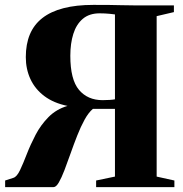

<svg xmlns="http://www.w3.org/2000/svg" viewBox="-20 -765 750 785"><path d="M1 0V-27L35 -38Q49 -42.5 61.8 -69.2Q74.5 -96 89.5 -134.8Q104.5 -173.5 125.5 -213.8Q146.5 -254 178.2 -286.2Q210 -318.5 256 -332Q199.5 -343.5 161.5 -372Q123.5 -400.5 104.5 -441.5Q85.5 -482.5 85.5 -531.5Q85.5 -584.5 102.2 -624.5Q119 -664.5 153.2 -691.2Q187.5 -718 239.5 -731.5Q291.5 -745 361.5 -745Q397.5 -745 423.8 -744.8Q450 -744.5 474.5 -743.8Q499 -743 529.5 -743H691V-715.5L620.5 -699V-43L693 -27V0H373V-27L450 -43V-320Q426.5 -320 404 -320Q381.5 -320 360 -320Q342 -305 326 -276Q310 -247 295.8 -210.8Q281.5 -174.5 268.5 -137.5Q255.5 -100.5 243.5 -69.2Q231.5 -38 220.5 -19Q209.5 0 199 0ZM399.5 -355.5Q414.5 -355.5 428.8 -356.5Q443 -357.5 450 -359V-706Q439.5 -707.5 429 -708.5Q418.5 -709.5 408.5 -710Q398.5 -710.5 387.5 -710.5Q345 -710.5 318.5 -688Q292 -665.5 279.8 -626.5Q267.5 -587.5 267.5 -537Q267.5 -439.5 303 -397.5Q338.5 -355.5 399.5 -355.5Z"/></svg>

Font: Merriweather 120pt ExtraBold
Style: Regular
Weight: 800
Version: Version 2.100